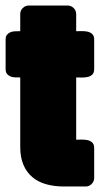

<svg xmlns="http://www.w3.org/2000/svg" viewBox="-26 -637 361 687"><path d="M246.6 -137.2Q255.4 -137.2 266.6 -137.5Q277.8 -137.7 287.6 -135.5Q297.4 -133.3 304.2 -127Q311 -120.6 311 -106.9V0Q311 12.2 302 21.2Q293 30.3 280.8 30.3H202.6Q168 30.3 139.2 22.2Q110.4 14.2 89.8 -3.2Q69.3 -20.5 57.9 -47.1Q46.4 -73.7 46.4 -110.8V-359.9Q38.1 -359.9 28.8 -360.1Q19.5 -360.4 12 -363.3Q4.4 -366.2 -0.7 -372.3Q-5.9 -378.4 -5.9 -390.1V-495.1Q-5.9 -506.8 -0.7 -512.9Q4.4 -519 12 -522Q19.5 -524.9 28.8 -525.1Q38.1 -525.4 46.4 -525.4V-586.9Q46.4 -599.1 55.4 -608.2Q64.5 -617.2 76.7 -617.2H216.3Q228.5 -617.2 237.5 -608.2Q246.6 -599.1 246.6 -586.9V-525.4Q255.4 -525.4 266.6 -525.6Q277.8 -525.9 287.6 -523.7Q297.4 -521.5 304.2 -515.1Q311 -508.8 311 -495.1V-390.1Q311 -376.5 304.2 -370.1Q297.4 -363.8 287.6 -361.6Q277.8 -359.4 266.6 -359.6Q255.4 -359.9 246.6 -359.9Z"/></svg>

Font: Akaash Gobhi Moti
Style: Regular
Weight: 400
Designer: Kulbir Singh Thind, MD
Foundry: Punjab Online
Version: Version 1.200